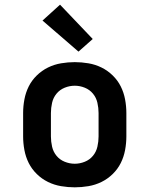

<svg xmlns="http://www.w3.org/2000/svg" viewBox="-20 -794 640 822"><path d="M300 8Q271 8 241.5 3Q212 -2 185.5 -15Q159 -28 137.5 -49Q116 -70 103 -96Q90 -122 84.5 -151.5Q79 -181 79 -210V-310Q79 -339 84.5 -368.5Q90 -398 103 -424Q116 -450 137.5 -471Q159 -492 185.5 -505Q212 -518 241.5 -523Q271 -528 300 -528Q329 -528 358.5 -523Q388 -518 414.5 -505Q441 -492 462.5 -471Q484 -450 497 -424Q510 -398 515.5 -368.5Q521 -339 521 -310V-210Q521 -181 515.5 -151.5Q510 -122 497 -96Q484 -70 462.5 -49Q441 -28 414.5 -15Q388 -2 358.5 3Q329 8 300 8ZM300 -93Q322 -93 343 -101.5Q364 -110 378 -127Q392 -144 397 -166Q402 -188 402 -210V-310Q402 -332 397 -354Q392 -376 378 -393Q364 -410 343 -418.5Q322 -427 300 -427Q278 -427 257 -418.5Q236 -410 222 -393Q208 -376 203 -354Q198 -332 198 -310V-210Q198 -188 203 -166Q208 -144 222 -127Q236 -110 257 -101.5Q278 -93 300 -93ZM316 -573 162 -706 237 -774 377 -627Z"/></svg>

Font: Iosevka HT Extended
Style: Bold
Weight: 700
Width: 7
Monospace: yes
Designer: Belleve Invis
Foundry: Belleve Invis
Version: Version 32.3.0; ttfautohint (v1.8.4)